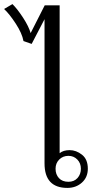

<svg xmlns="http://www.w3.org/2000/svg" viewBox="-92 -910 455 940"><path d="M126 -110V-816L63 -695L23 -709Q16 -747 -15 -794.5Q-46 -842 -72 -866L-31 -890Q-6 -865 21.5 -822.5Q49 -780 58 -748L127 -884H200V-160Q218 -175 249 -175Q281 -175 309.5 -152.5Q338 -130 338 -84Q338 -42 309 -16Q280 10 238 10Q126 10 126 -110ZM304 -84Q304 -111 286.5 -129Q269 -147 243 -147Q216 -147 198 -129Q180 -111 180 -84Q180 -56 196.5 -38Q213 -20 243 -20Q271 -20 287.5 -38.5Q304 -57 304 -84Z"/></svg>

Font: Taviraj Light
Style: Regular
Weight: 300
Designer: Katatrad Team
Foundry: CadsonDemak
Version: Version 1.001